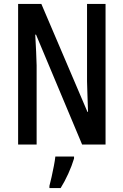

<svg xmlns="http://www.w3.org/2000/svg" viewBox="-20 -734 627 975"><path d="M516 0H397L163 -558H159Q162 -508 163.5 -471Q165 -434 166 -402V0H72V-714H190L424 -166H427Q425 -217 424 -253.5Q423 -290 422 -321V-714H516ZM356 71Q345 108 326.5 148.5Q308 189 288 221H231V210Q236 192 242 164.5Q248 137 253.5 109Q259 81 261 61H356Z"/></svg>

Font: Noto Sans Telugu ExtraCondensed Medium
Style: Regular
Weight: 500
Width: 2
Designer: Jelle Bosma - Monotype Design Team
Foundry: Monotype Imaging Inc.
Version: Version 2.005; ttfautohint (v1.8.4.7-5d5b)